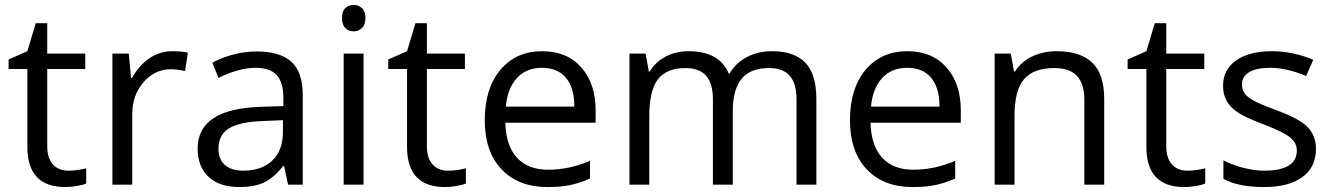

<svg xmlns="http://www.w3.org/2000/svg" viewBox="-20 -754 5439 784"><path d="M258.8 -57.1Q280.3 -57.1 300.3 -60.3Q320.3 -63.5 332 -66.9V-4.9Q318.8 1.5 293.2 5.6Q267.6 9.8 247.1 9.8Q91.8 9.8 91.8 -153.8V-472.2H15.1V-511.2L91.8 -544.9L126 -659.2H172.9V-535.2H328.1V-472.2H172.9V-157.2Q172.9 -108.9 195.8 -83Q218.8 -57.1 258.8 -57.1Z M683.1 -544.9Q718.8 -544.9 747.1 -539.1L735.8 -463.9Q702.6 -471.2 677.2 -471.2Q612.3 -471.2 566.2 -418.5Q520 -365.7 520 -287.1V0H439V-535.2H505.9L515.1 -436H519Q548.8 -488.3 590.8 -516.6Q632.8 -544.9 683.1 -544.9Z M1156.2 0 1140.1 -76.2H1136.2Q1096.2 -25.9 1056.4 -8.1Q1016.6 9.8 957 9.8Q877.4 9.8 832.3 -31.2Q787.1 -72.3 787.1 -147.9Q787.1 -310.1 1046.4 -317.9L1137.2 -320.8V-354Q1137.2 -417 1110.1 -447Q1083 -477.1 1023.4 -477.1Q956.5 -477.1 872.1 -436L847.2 -498Q886.7 -519.5 933.8 -531.7Q981 -543.9 1028.3 -543.9Q1124 -543.9 1170.2 -501.5Q1216.3 -459 1216.3 -365.2V0ZM973.1 -57.1Q1048.8 -57.1 1092 -98.6Q1135.3 -140.1 1135.3 -214.8V-263.2L1054.2 -259.8Q957.5 -256.3 914.8 -229.7Q872.1 -203.1 872.1 -147Q872.1 -103 898.7 -80.1Q925.3 -57.1 973.1 -57.1Z M1464.4 0H1383.3V-535.2H1464.4ZM1376.5 -680.2Q1376.5 -708 1390.1 -720.9Q1403.8 -733.9 1424.3 -733.9Q1443.8 -733.9 1458 -720.7Q1472.2 -707.5 1472.2 -680.2Q1472.2 -652.8 1458 -639.4Q1443.8 -626 1424.3 -626Q1403.8 -626 1390.1 -639.4Q1376.5 -652.8 1376.5 -680.2Z M1809.1 -57.1Q1830.6 -57.1 1850.6 -60.3Q1870.6 -63.5 1882.3 -66.9V-4.9Q1869.1 1.5 1843.5 5.6Q1817.9 9.8 1797.4 9.8Q1642.1 9.8 1642.1 -153.8V-472.2H1565.4V-511.2L1642.1 -544.9L1676.3 -659.2H1723.1V-535.2H1878.4V-472.2H1723.1V-157.2Q1723.1 -108.9 1746.1 -83Q1769 -57.1 1809.1 -57.1Z M2215.3 9.8Q2096.7 9.8 2028.1 -62.5Q1959.5 -134.8 1959.5 -263.2Q1959.5 -392.6 2023.2 -468.8Q2086.9 -544.9 2194.3 -544.9Q2294.9 -544.9 2353.5 -478.8Q2412.1 -412.6 2412.1 -304.2V-252.9H2043.5Q2045.9 -158.7 2091.1 -109.9Q2136.2 -61 2218.3 -61Q2304.7 -61 2389.2 -97.2V-24.9Q2346.2 -6.3 2307.9 1.7Q2269.5 9.8 2215.3 9.8ZM2193.4 -477.1Q2128.9 -477.1 2090.6 -435.1Q2052.2 -393.1 2045.4 -318.8H2325.2Q2325.2 -395.5 2291 -436.3Q2256.8 -477.1 2193.4 -477.1Z M3232.4 0V-348.1Q3232.4 -412.1 3205.1 -444.1Q3177.7 -476.1 3120.1 -476.1Q3044.4 -476.1 3008.3 -432.6Q2972.2 -389.2 2972.2 -298.8V0H2891.1V-348.1Q2891.1 -412.1 2863.8 -444.1Q2836.4 -476.1 2778.3 -476.1Q2702.1 -476.1 2666.7 -430.4Q2631.3 -384.8 2631.3 -280.8V0H2550.3V-535.2H2616.2L2629.4 -461.9H2633.3Q2656.2 -501 2698 -522.9Q2739.7 -544.9 2791.5 -544.9Q2917 -544.9 2955.6 -454.1H2959.5Q2983.4 -496.1 3028.8 -520.5Q3074.2 -544.9 3132.3 -544.9Q3223.1 -544.9 3268.3 -498.3Q3313.5 -451.7 3313.5 -349.1V0Z M3706.5 9.8Q3587.9 9.8 3519.3 -62.5Q3450.7 -134.8 3450.7 -263.2Q3450.7 -392.6 3514.4 -468.8Q3578.1 -544.9 3685.5 -544.9Q3786.1 -544.9 3844.7 -478.8Q3903.3 -412.6 3903.3 -304.2V-252.9H3534.7Q3537.1 -158.7 3582.3 -109.9Q3627.4 -61 3709.5 -61Q3795.9 -61 3880.4 -97.2V-24.9Q3837.4 -6.3 3799.1 1.7Q3760.7 9.8 3706.5 9.8ZM3684.6 -477.1Q3620.1 -477.1 3581.8 -435.1Q3543.5 -393.1 3536.6 -318.8H3816.4Q3816.4 -395.5 3782.2 -436.3Q3748 -477.1 3684.6 -477.1Z M4407.7 0V-346.2Q4407.7 -411.6 4377.9 -443.8Q4348.1 -476.1 4284.7 -476.1Q4200.7 -476.1 4161.6 -430.7Q4122.6 -385.3 4122.6 -280.8V0H4041.5V-535.2H4107.4L4120.6 -461.9H4124.5Q4149.4 -501.5 4194.3 -523.2Q4239.3 -544.9 4294.4 -544.9Q4391.1 -544.9 4439.9 -498.3Q4488.8 -451.7 4488.8 -349.1V0Z M4828.1 -57.1Q4849.6 -57.1 4869.6 -60.3Q4889.6 -63.5 4901.4 -66.9V-4.9Q4888.2 1.5 4862.5 5.6Q4836.9 9.8 4816.4 9.8Q4661.1 9.8 4661.1 -153.8V-472.2H4584.5V-511.2L4661.1 -544.9L4695.3 -659.2H4742.2V-535.2H4897.5V-472.2H4742.2V-157.2Q4742.2 -108.9 4765.1 -83Q4788.1 -57.1 4828.1 -57.1Z M5353.5 -146Q5353.5 -71.3 5297.9 -30.8Q5242.2 9.8 5141.6 9.8Q5035.2 9.8 4975.6 -23.9V-99.1Q5014.2 -79.6 5058.3 -68.4Q5102.5 -57.1 5143.6 -57.1Q5207 -57.1 5241.2 -77.4Q5275.4 -97.7 5275.4 -139.2Q5275.4 -170.4 5248.3 -192.6Q5221.2 -214.8 5142.6 -245.1Q5067.9 -272.9 5036.4 -293.7Q5004.9 -314.5 4989.5 -340.8Q4974.1 -367.2 4974.1 -403.8Q4974.1 -469.2 5027.3 -507.1Q5080.6 -544.9 5173.3 -544.9Q5259.8 -544.9 5342.3 -509.8L5313.5 -443.8Q5232.9 -477.1 5167.5 -477.1Q5109.9 -477.1 5080.6 -459Q5051.3 -440.9 5051.3 -409.2Q5051.3 -387.7 5062.3 -372.6Q5073.2 -357.4 5097.7 -343.8Q5122.1 -330.1 5191.4 -304.2Q5286.6 -269.5 5320.1 -234.4Q5353.5 -199.2 5353.5 -146Z"/></svg>

Font: Sahel FD
Style: FD
Weight: 400
Foundry: Saber Rastikerdar (saber.rastikerdar@gmail.com)
Version: Version 3.3.1